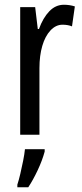

<svg xmlns="http://www.w3.org/2000/svg" viewBox="-20 -567 344 808"><path d="M249 -547Q273 -547 295 -540L283 -456Q266 -463 243 -463Q215 -463 192.5 -439Q170 -415 158 -374Q146 -333 146 -280V0H65V-537H128L139 -445H144Q161 -492 187.5 -519.5Q214 -547 249 -547ZM168 71Q158 108 138.5 149.5Q119 191 99 221H53V210Q59 192 65.5 164.5Q72 137 77.5 109Q83 81 85 61H168Z"/></svg>

Font: Noto Sans Tamil ExtraCondensed
Style: Regular
Weight: 400
Width: 2
Designer: Jelle Bosma - Monotype Design Team
Foundry: Monotype Imaging Inc.
Version: Version 2.004; ttfautohint (v1.8.4.7-5d5b)